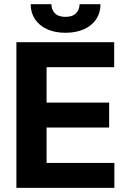

<svg xmlns="http://www.w3.org/2000/svg" viewBox="-20 -912 629 932"><path d="M59.6 -707H534.2V-585.9H206.1V-414.1H509.8V-293H206.1V-121.1H535.2V0H59.6ZM297.9 -752.9Q246.6 -752.9 208.5 -770.3Q170.4 -787.6 149.7 -819.1Q128.9 -850.6 128.9 -891.6H229.5Q229.5 -865.7 246.3 -847.9Q263.2 -830.1 297.9 -830.1Q332 -830.1 349.1 -847.7Q366.2 -865.2 366.2 -891.6H467.8Q467.8 -850.1 447 -818.8Q426.3 -787.6 387.9 -770.3Q349.6 -752.9 297.9 -752.9Z"/></svg>

Font: Pretendard
Style: Bold
Weight: 700
Designer: Base glyphs from Inter by Rasmus Andersson; Hangeul glyphs from Noto Sans CJK(Source Han Sans) by Jang Soo-young and Kan
Foundry: Kil Hyung-jin
Version: Version 1.309